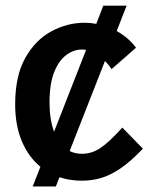

<svg xmlns="http://www.w3.org/2000/svg" viewBox="-20 -644 558 696"><path d="M98.5 32 126.5 -39.5Q83.5 -74.5 59.2 -132Q35 -189.5 35 -266Q35 -368.5 71.5 -433.8Q108 -499 165.8 -530.2Q223.5 -561.5 286.5 -561.5Q308 -561.5 329 -557.5L354.5 -623.5H439L403 -531.5Q426.5 -518.5 444.2 -502.5Q462 -486.5 473 -471L384.5 -393.5Q374.5 -409 360.5 -423L232.5 -96.5Q252.5 -86.5 277 -86.5Q313 -86.5 344.5 -107.8Q376 -129 423.5 -181.5L498 -105Q453 -58 416 -33Q379 -8 345.5 1.5Q312 11 277 11Q233.5 11 195.5 -1.5L182.5 32ZM159.5 -272Q159.5 -211 176 -166.5L292 -463Q284 -464.5 277 -464.5Q247.5 -464.5 220.5 -444.8Q193.5 -425 176.5 -382.8Q159.5 -340.5 159.5 -272Z"/></svg>

Font: Junction SemiBold
Style: Regular
Weight: 600
Designer: Caroline Hadilaksono
Foundry: Caroline Hadilaksono, Tyler Finck, The League of Moveable Type
Version: Version 2.000; ttfautohint (v1.8.3)